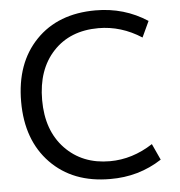

<svg xmlns="http://www.w3.org/2000/svg" viewBox="-53 -792 800 855"><g transform="rotate(-5 347.0 -365.0)"><path d="M411.1 -67.4Q511.7 -67.4 603.5 -127L636.7 -54.7Q533.2 12.7 405.3 11.7Q239.3 11.7 139.6 -90.8Q40 -193.4 40 -365.2Q40 -538.1 138.7 -640.1Q237.3 -742.2 405.3 -742.2Q533.2 -742.2 636.7 -674.8L603.5 -603.5Q512.7 -662.1 411.1 -662.1Q284.2 -662.1 209 -581.5Q133.8 -501 133.8 -364.7Q133.8 -228.5 210.9 -147.9Q288.1 -67.4 411.1 -67.4Z"/></g></svg>

Font: Nasu
Style: Regular
Weight: 400
Designer: Ryoko NISHIZUKA (kana &amp; ideographs); Paul D. Hunt (Latin, Greek &amp; Cyrillic); Wenlong ZHANG (bopomofo); Sandoll C
Version: Version 2014.1215